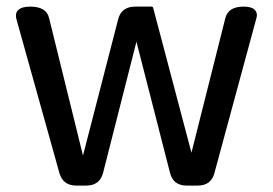

<svg xmlns="http://www.w3.org/2000/svg" viewBox="-20 -539 842 593"><path d="M215.8 34.2Q173.8 34.2 163.1 -5.9L30.3 -481.4Q29.3 -486.3 29.3 -491.2Q29.3 -501 36.1 -507.8Q46.9 -518.6 73.2 -518.6Q124 -518.6 131.8 -482.4L236.3 -58.6L344.7 -478.5Q354.5 -518.6 397.5 -518.6H448.2Q452.1 -518.6 453.1 -514.6L571.3 -67.4L675.8 -482.4Q684.6 -518.6 732.4 -518.6Q756.8 -518.6 766.6 -508.8Q773.4 -502 773.4 -492.2Q773.4 -487.3 771.5 -481.4L642.6 -5.9Q632.8 34.2 590.8 34.2H556.6Q514.6 34.2 504.9 -5.9L401.4 -410.2L298.8 -6.8Q289.1 34.2 246.1 34.2Z"/></svg>

Font: TaiwanPearl
Style: Regular
Weight: 400
Version: Version 2.102